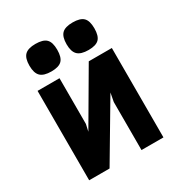

<svg xmlns="http://www.w3.org/2000/svg" viewBox="-180 -898 960 1023"><g transform="rotate(-30 300.0 -386.0)"><path d="M71.5 -550H206.5V-268.5L197 -226L386.5 -550H528.5V0H393.5V-295.5L403.5 -348.5L197 0H71.5ZM101 -687.5Q101 -733.5 120.8 -753Q140.5 -772.5 186.5 -772.5Q233 -772.5 252.5 -753.2Q272 -734 272 -687.5Q272 -641.5 253 -622Q234 -602.5 188 -602.5Q141.5 -602.5 121.2 -622.2Q101 -642 101 -687.5ZM329.5 -687.5Q329.5 -733.5 349.2 -753Q369 -772.5 415 -772.5Q461.5 -772.5 481 -753.2Q500.5 -734 500.5 -687.5Q500.5 -641.5 481.5 -622Q462.5 -602.5 416.5 -602.5Q370 -602.5 349.8 -622.2Q329.5 -642 329.5 -687.5Z"/></g></svg>

Font: JuliaMono ExtraBold
Style: Regular
Weight: 800
Monospace: yes
Designer: cormullion
Foundry: corm
Version: Version 0.055; ttfautohint (v1.8.4)